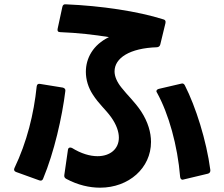

<svg xmlns="http://www.w3.org/2000/svg" viewBox="-20 -830 1040 890"><path d="M287 -1C341 28 395 40 444 40C577 40 680 -51 680 -172C680 -216 666 -265 634 -314C604 -359 571 -388 543 -424C522 -450 511 -476 511 -499C511 -561 581 -607 708 -611C716 -612 721 -616 723 -624L747 -723C749 -732 746 -738 738 -740C618 -778 450 -803 285 -810C276 -811 271 -807 269 -798L247 -696C245 -687 249 -681 259 -681C338 -678 418 -669 485 -658C411 -622 378 -560 378 -497C378 -461 389 -424 410 -392C438 -348 470 -322 495 -287C520 -252 531 -219 531 -192C531 -139 490 -106 432 -106C397 -106 356 -118 314 -144C310 -146 307 -146 305 -146C300 -146 296 -143 295 -136L278 -18C277 -10 280 -5 287 -1ZM47 -51C43 -43 46 -36 54 -33L162 6C170 9 177 7 180 -2C231 -124 268 -287 283 -409C284 -417 279 -422 271 -424L166 -441C157 -443 151 -439 150 -429C137 -303 105 -172 47 -51ZM705 -407C705 -405 706 -403 708 -400C762 -302 803 -156 815 -10C816 -2 820 3 826 3H827L831 2L944 -25C951 -27 955 -32 955 -39V-42C937 -179 887 -336 837 -434C834 -440 830 -443 825 -443H824L819 -442L716 -418C709 -416 705 -412 705 -407Z"/></svg>

Font: LINE Seed JP App_OTF Bold
Style: Regular
Weight: 700
Designer: LINE & Fontrix & Fontworks
Version: Version 1.009